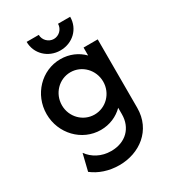

<svg xmlns="http://www.w3.org/2000/svg" viewBox="-196 -697 912 1019"><g transform="rotate(-30 260.5 -187.5)"><path d="M264.6 -464.6C339.6 -464.6 397.9 -519.4 397.9 -593.8H323.6C323.6 -561.1 296.5 -534.7 264.6 -534.7C233.3 -534.7 205.6 -561.1 205.6 -593.8H131.2C131.2 -520.8 190.3 -464.6 264.6 -464.6ZM231.9 219.4C354.9 219.4 464.6 139.6 464.6 2.8V-416.7H377.8V-368.1C343.1 -403.5 295.1 -425 239.6 -425C124.3 -425 31.2 -327.8 31.2 -208.3C31.2 -88.9 124.3 8.3 239.6 8.3C294.4 8.3 342.4 -13.2 377.1 -47.9V-8.3C377.1 74.3 320.8 132.6 231.2 132.6C170.8 132.6 122.9 104.9 93.8 64.6L68.8 166.7C110.4 199.3 167.4 219.4 231.9 219.4ZM251.4 -79.2C181.2 -79.2 125 -136.8 125 -208.3C125 -279.9 181.2 -338.2 251.4 -338.2C321.5 -338.2 377.8 -279.9 377.8 -208.3C377.8 -136.8 321.5 -79.2 251.4 -79.2Z"/></g></svg>

Font: Afacad Medium
Style: Regular
Weight: 500
Designer: Kristian Moeller
Foundry: Dicotype
Version: Version 1.000